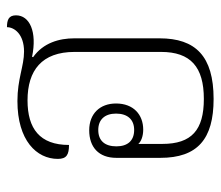

<svg xmlns="http://www.w3.org/2000/svg" viewBox="-61 -562 633 551"><g transform="rotate(-90 255.5 -286.5)"><path d="M247 10C370 10 421 -42 421 -145V-390C421 -433 408 -479 367 -508L368 -511C440 -496 487 -518 487 -557C487 -578 474 -583 453 -583C453 -562 433 -534 383 -534C341 -534 305 -553 241 -553C128 -553 75 -498 75 -437C75 -412 87 -405 115 -405C115 -489 162 -524 243 -524C329 -524 382 -483 382 -389V-141C382 -56 339 -18 247 -18C158 -18 118 -53 118 -137V-206C125 -198 140 -192 159 -192C202 -192 234 -220 234 -270C234 -316 205 -347 157 -347C109 -347 78 -320 78 -269V-143C78 -36 132 10 247 10ZM158 -218C127 -218 111 -237 111 -269C111 -302 127 -321 158 -321C188 -321 205 -302 205 -270C205 -237 188 -218 158 -218Z"/></g></svg>

Font: Noto Serif Thai SemiCondensed ExtraLight
Style: Regular
Weight: 200
Width: 4
Designer: Monotype Design Team
Foundry: Monotype Imaging Inc.
Version: Version 2.002